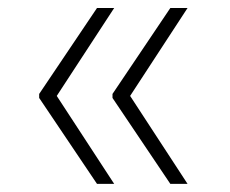

<svg xmlns="http://www.w3.org/2000/svg" viewBox="-20 -534 570 476"><path d="M263.1 -78.1H220.5L77.1 -291.2V-301.1L220.5 -514.2H263.1L120.7 -296.2ZM445 -78.1H402.3L258.9 -291.2V-301.1L402.3 -514.2H445L302.6 -296.2Z"/></svg>

Font: Inter Extra Light BETA
Style: Regular
Weight: 200
Designer: Rasmus Andersson
Foundry: rsms
Version: Version 3.011;git-f93a4a705